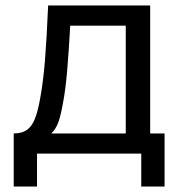

<svg xmlns="http://www.w3.org/2000/svg" viewBox="-20 -560 650 700"><path d="M30 -73.5Q60 -73.5 78 -86.2Q96 -99 107 -126.2Q118 -153.5 126.5 -201.5Q137.5 -262 143.8 -338Q150 -414 155.5 -540H527.5V-73.5H580V120H495V0H115V120H30ZM438.5 -73.5V-466.5H236Q231 -374.5 224.8 -301.5Q218.5 -228.5 209 -181Q201.5 -139 192.8 -114.5Q184 -90 167 -73.5Z"/></svg>

Font: CCSD_manrope Medium
Style: Regular
Weight: 500
Designer: Mikhail Sharanda
Foundry: Mikhail Sharanda
Version: Version 4.503